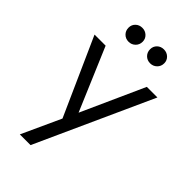

<svg xmlns="http://www.w3.org/2000/svg" viewBox="-279 -807 1114 1114"><g transform="rotate(45 278.0 -250.0)"><path d="M123 220 233 -20 20 -496H111L275 -110L449 -496H536L211 220ZM189 -606Q164 -606 147.5 -622.5Q131 -639 131 -664Q131 -688 147.5 -704Q164 -720 189 -720Q213 -720 230 -704Q247 -688 247 -664Q247 -639 230 -622.5Q213 -606 189 -606ZM366 -606Q341 -606 324.5 -622.5Q308 -639 308 -664Q308 -688 324.5 -704Q341 -720 366 -720Q390 -720 407 -704Q424 -688 424 -664Q424 -639 407 -622.5Q390 -606 366 -606Z"/></g></svg>

Font: Rethink Sans
Style: Regular
Weight: 400
Designer: The Rethink Sans project authors (Hans Thiessen). DM Sans designed by Colophon Foundry.
Foundry: Rethink Communications LLC
Version: Version 1.001